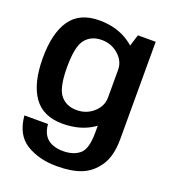

<svg xmlns="http://www.w3.org/2000/svg" viewBox="-148 -708 939 1052"><g transform="rotate(20 321.0 -182.5)"><path d="M303 233.5Q389 233.5 446.2 210.8Q503.5 188 542 131Q580.5 74 580.5 -26V-592.5H477L439.5 -474V-11.5Q439.5 84.5 403.2 114.2Q367 144 307.5 144Q272 144 244 132.8Q216 121.5 199.5 96.8Q183 72 180 32.5H42.5Q52 143 125.8 188.2Q199.5 233.5 303 233.5ZM253.5 4Q356 4 428.8 -44.2Q501.5 -92.5 501.5 -151L439.5 -216.5Q439.5 -166 398.5 -129.2Q357.5 -92.5 300.5 -92.5Q239.5 -92.5 205.5 -134.5Q171.5 -176.5 171.5 -297Q171.5 -417 205.5 -459Q239.5 -501 300.5 -501Q357.5 -501 398.5 -464.2Q439.5 -427.5 439.5 -378L501.5 -439.5Q501.5 -496.5 428 -547Q354.5 -597.5 252 -597.5Q137 -597.5 83.2 -520.2Q29.5 -443 29.5 -297.5Q29.5 -152.5 84 -74.2Q138.5 4 253.5 4Z"/></g></svg>

Font: Anybody UltraCondensed Thin SemiBold
Style: Regular
Weight: 600
Version: Version 1.111